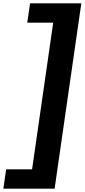

<svg xmlns="http://www.w3.org/2000/svg" viewBox="-25 -880 511 1160"><path d="M12 143 -4.8 260H304.9L466.3 -860H156.6L139.7 -743H296.4L168.8 143Z"/></svg>

Font: Blink
Style: Obl
Weight: 400
Designer: Mew Too
Foundry: Cannot Into Space Fonts
Version: Version 001.000